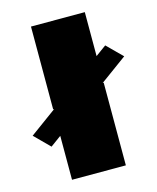

<svg xmlns="http://www.w3.org/2000/svg" viewBox="-121 -826 739 905"><g transform="rotate(-15 249.0 -374.0)"><path d="M117.2 -214.4 64.5 -175.8 -8.3 -248.5 122.1 -343.8H117.2V-747.6H379.9V-533.2Q379.9 -533.2 432.1 -571.3L505.4 -498.5L375 -403.3H379.9V0H117.2Z"/></g></svg>

Font: Plaster
Style: Regular
Weight: 400
Designer: Eben Sorkin
Foundry: Eben Sorkin
Version: Version 1.007